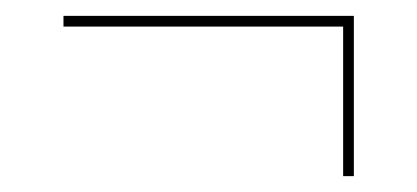

<svg xmlns="http://www.w3.org/2000/svg" viewBox="-20 -635 526 242"><path d="M412.5 -601.5H60V-615H426V-413H412.5Z"/></svg>

Font: Bodoni* 16 Medium
Style: Regular
Weight: 500
Version: Version 2.2